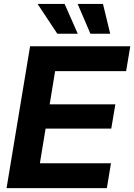

<svg xmlns="http://www.w3.org/2000/svg" viewBox="-20 -965 688 985"><path d="M13.7 0 134.3 -727.5H648.4L627 -600.1H262.7L234.9 -429.7H571.8L550.8 -305.2H213.9L184.6 -127.4H549.3L528.3 0ZM443.8 -792 378.4 -944.8H508.3L545.4 -792ZM273.9 -792 172.9 -944.8H311.5L378.9 -792Z"/></svg>

Font: Inter 28pt
Style: Bold Italic
Weight: 700
Italic angle: -9.3988°
Designer: Rasmus Andersson
Foundry: rsms
Version: Version 4.001;git-66647c0bb